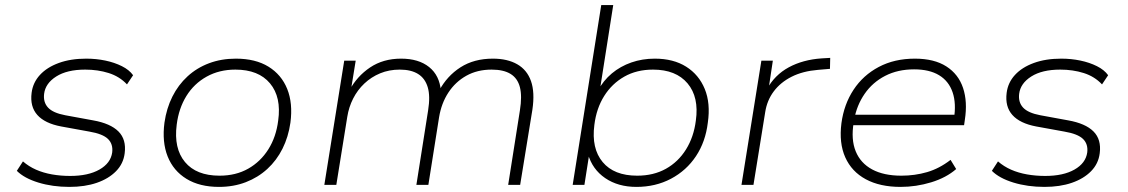

<svg xmlns="http://www.w3.org/2000/svg" viewBox="-20 -725 4422 753"><path d="M252 8Q186 8 130.5 -9Q75 -26 46 -55L70 -92Q93 -72 121.5 -59.5Q150 -47 184 -41Q218 -35 255 -35Q326 -35 370 -60Q414 -85 420 -127Q424 -160 403.5 -180Q383 -200 330 -209L220 -229Q156 -241 126.5 -274Q97 -307 104 -361Q109 -401 136.5 -431Q164 -461 210.5 -478Q257 -495 318 -495Q357 -495 393 -487.5Q429 -480 458 -465.5Q487 -451 502 -430L478 -394Q449 -425 406.5 -438.5Q364 -452 314 -452Q243 -452 200.5 -425Q158 -398 153 -357Q149 -324 168.5 -303Q188 -282 236 -273L345 -253Q413 -241 444.5 -209.5Q476 -178 469 -124Q464 -83 435 -53.5Q406 -24 359.5 -8Q313 8 252 8Z M839 8Q763 8 711.5 -23.5Q660 -55 637.5 -111.5Q615 -168 625 -244Q633 -300 656 -346Q679 -392 715.5 -425.5Q752 -459 800 -477Q848 -495 905 -495Q982 -495 1033 -463.5Q1084 -432 1106.5 -376Q1129 -320 1119 -244Q1111 -188 1088 -142Q1065 -96 1028.5 -62.5Q992 -29 944 -10.5Q896 8 839 8ZM841 -36Q905 -36 953.5 -63.5Q1002 -91 1032.5 -139.5Q1063 -188 1071 -252Q1084 -344 1039 -398Q994 -452 903 -452Q840 -452 790.5 -424.5Q741 -397 711 -348.5Q681 -300 673 -236Q661 -143 705.5 -89.5Q750 -36 841 -36Z M1252 0 1330 -487H1375L1356 -370H1350Q1380 -426 1431.5 -460.5Q1483 -495 1553 -495Q1622 -495 1663 -462Q1704 -429 1709 -369H1702Q1733 -427 1786 -461Q1839 -495 1913 -495Q1970 -495 2008.5 -473Q2047 -451 2062.5 -407Q2078 -363 2068 -295L2020 0H1973L2019 -292Q2028 -348 2019 -383Q2010 -418 1982.5 -435Q1955 -452 1908 -452Q1852 -452 1809 -428Q1766 -404 1738.5 -362Q1711 -320 1702 -265L1660 0H1613L1659 -292Q1668 -348 1657.5 -383Q1647 -418 1619.5 -435Q1592 -452 1548 -452Q1506 -452 1471 -437.5Q1436 -423 1409 -397.5Q1382 -372 1365 -338.5Q1348 -305 1342 -267L1299 0Z M2476 8Q2404 8 2353.5 -26.5Q2303 -61 2286 -121H2291L2272 0H2226L2338 -705H2385L2332 -368H2324Q2346 -409 2379.5 -437Q2413 -465 2456 -480Q2499 -495 2548 -495Q2621 -495 2671 -463.5Q2721 -432 2744 -376Q2767 -320 2756 -244Q2747 -169 2709.5 -112.5Q2672 -56 2611.5 -24Q2551 8 2476 8ZM2479 -36Q2543 -36 2591.5 -63Q2640 -90 2670.5 -139Q2701 -188 2709 -252Q2722 -344 2676.5 -398Q2631 -452 2541 -452Q2477 -452 2428.5 -424.5Q2380 -397 2349.5 -348.5Q2319 -300 2311 -235Q2299 -143 2343.5 -89.5Q2388 -36 2479 -36Z M2888 0 2966 -487H3011L2994 -374H2987Q3018 -431 3073.5 -461Q3129 -491 3202 -496L3236 -498L3235 -455L3188 -451Q3128 -446 3084.5 -424Q3041 -402 3014.5 -366.5Q2988 -331 2981 -285L2935 0Z M3512 8Q3431 8 3375.5 -22Q3320 -52 3295 -108Q3270 -164 3280 -242Q3290 -316 3327.5 -373Q3365 -430 3426.5 -462.5Q3488 -495 3568 -495Q3644 -495 3691.5 -464.5Q3739 -434 3757 -380Q3775 -326 3764 -255L3761 -234H3308L3315 -275H3745L3721 -258Q3731 -319 3716 -363Q3701 -407 3663 -430Q3625 -453 3565 -453Q3501 -453 3451.5 -427.5Q3402 -402 3371 -357Q3340 -312 3330 -256L3328 -244Q3317 -178 3336 -131.5Q3355 -85 3400.5 -60.5Q3446 -36 3515 -36Q3568 -36 3616 -50Q3664 -64 3708 -98L3730 -62Q3691 -28 3632 -10Q3573 8 3512 8Z M4076 8Q4010 8 3954.5 -9Q3899 -26 3870 -55L3894 -92Q3917 -72 3945.5 -59.5Q3974 -47 4008 -41Q4042 -35 4079 -35Q4150 -35 4194 -60Q4238 -85 4244 -127Q4248 -160 4227.5 -180Q4207 -200 4154 -209L4044 -229Q3980 -241 3950.5 -274Q3921 -307 3928 -361Q3933 -401 3960.5 -431Q3988 -461 4034.5 -478Q4081 -495 4142 -495Q4181 -495 4217 -487.5Q4253 -480 4282 -465.5Q4311 -451 4326 -430L4302 -394Q4273 -425 4230.5 -438.5Q4188 -452 4138 -452Q4067 -452 4024.5 -425Q3982 -398 3977 -357Q3973 -324 3992.5 -303Q4012 -282 4060 -273L4169 -253Q4237 -241 4268.5 -209.5Q4300 -178 4293 -124Q4288 -83 4259 -53.5Q4230 -24 4183.5 -8Q4137 8 4076 8Z"/></svg>

Font: Nunito Sans 10pt SemiExpanded ExtraLight
Style: Italic
Weight: 250
Width: 6
Italic angle: -9°
Designer: Vernon Adams
Foundry: Vernon Adams
Version: Version 3.101;gftools[0.9.27]